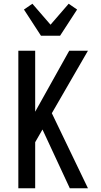

<svg xmlns="http://www.w3.org/2000/svg" viewBox="-20 -1006 540 1026"><path d="M78 0V-735H168V-409L350 -735H450L257 -401L450 0H353L207 -314L168 -246V0ZM199 -815 108 -955 153 -986 250 -874 347 -986 392 -955 301 -815Z"/></svg>

Font: Iosevka Term Medium
Style: Regular
Weight: 500
Monospace: yes
Designer: Belleve Invis
Foundry: Belleve Invis
Version: Version 26.3.1